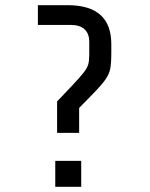

<svg xmlns="http://www.w3.org/2000/svg" viewBox="-20 -720 580 740"><path d="M338 -358 285 -304V-208H200V-329L258 -390Q290 -424 303 -441Q316 -458 320 -471.5Q324 -485 324 -509V-559Q324 -590 306 -607Q288 -624 251 -624H126V-700H241Q409 -700 409 -550V-518Q409 -476 405 -455.5Q401 -435 387 -414.5Q373 -394 338 -358ZM293 -100V0H193V-100Z"/></svg>

Font: Share Tech Mono
Style: Regular
Weight: 400
Designer: Ralph Oliver du Carrois
Foundry: Ralph Oliver du Carrois
Version: Version 1.003